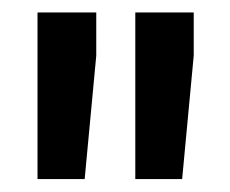

<svg xmlns="http://www.w3.org/2000/svg" viewBox="-20 -770 359 300"><path d="M130.4 -750.5V-683.1L112.3 -490.2H38.6V-677.2V-750.5ZM282.7 -750.5V-683.1L264.6 -490.2H191.4V-681.2V-750.5Z"/></svg>

Font: Roboto SemiBold
Style: Regular
Weight: 600
Designer: Christian Robertson
Foundry: Google
Version: Version 3.009; 2024